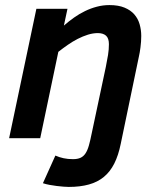

<svg xmlns="http://www.w3.org/2000/svg" viewBox="-20 -547 622 760"><path d="M139.2 0H16.1L124 -512.2H247.1L232.9 -445.8Q252 -462.4 272.9 -477.3Q293.9 -492.2 316.7 -503.2Q339.4 -514.2 363.5 -520.5Q387.7 -526.9 413.1 -526.9Q448.7 -526.9 472.9 -516.8Q497.1 -506.8 511.7 -490Q526.4 -473.1 532.7 -450.9Q539.1 -428.7 539.1 -404.8Q539.1 -382.3 536.1 -359.9Q533.2 -337.4 529.8 -323.2L458 22Q448.7 67.9 432.4 100.3Q416 132.8 391.1 153.3Q366.2 173.8 331.8 183.3Q297.4 192.9 252 192.9Q243.7 192.9 231.2 191.9Q218.8 190.9 204.6 189.2Q190.4 187.5 176 184.8Q161.6 182.1 149.9 178.2L199.2 68.8Q214.8 75.7 231.7 79.3Q248.5 83 269 83Q287.1 83 299.1 77.4Q311 71.8 318.8 59.6Q326.7 47.4 332 28.3Q337.4 9.3 342.8 -18.1L398.9 -282.2Q404.3 -308.6 407.7 -329.8Q411.1 -351.1 411.1 -372.1Q411.1 -395.5 399.7 -405.8Q388.2 -416 367.2 -416Q348.1 -416 327.9 -409.7Q307.6 -403.3 287.6 -393.1Q267.6 -382.8 248.3 -369.4Q229 -356 210.9 -341.8Z"/></svg>

Font: Clear Sans
Style: Bold Italic
Weight: 700
Italic angle: -12°
Foundry: Intel Corporation
Version: Version 1.00